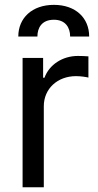

<svg xmlns="http://www.w3.org/2000/svg" viewBox="-20 -790 415 810"><path d="M75.3 0H164.8V-342C164.8 -415.5 222.3 -468.8 300.8 -468.8C322.8 -468.8 346.6 -464.5 353 -462.7V-552.2C343 -553.3 321.4 -554 308.6 -554C243.6 -554 187.5 -517 167.6 -462H161.9V-545.5H75.3ZM57.2 -636H137.8C137.8 -672.6 156.2 -706.7 207.4 -706.7C256 -706.7 275.9 -674 275.9 -636H356.2C356.2 -713.8 299.7 -769.5 207.4 -769.5C115.1 -769.5 57.2 -713.8 57.2 -636Z"/></svg>

Font: Margiela Sans Text
Style: Regular
Weight: 400
Designer: Stefan Endress, Andreas Faust
Version: Version 1.100;FEAKit 1.0